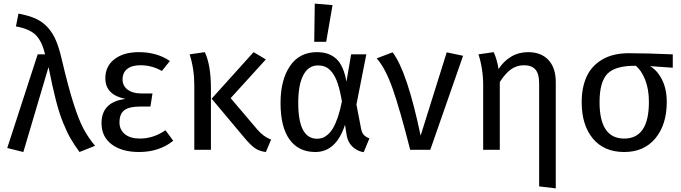

<svg xmlns="http://www.w3.org/2000/svg" viewBox="-20 -827 3761 1060"><path d="M82 -752Q139.2 -741.2 177.2 -723.9Q215.3 -706.5 243.2 -676Q271 -645.5 288.6 -604.2Q306.2 -563 320.8 -500Q356.9 -346.2 386 -255.6Q415 -165 440.7 -116.7Q466.3 -68.4 504.9 -22L418.9 12.2Q389.6 -27.8 369.6 -62.5Q349.6 -97.2 328.1 -150.1Q306.6 -203.1 287.6 -277.6Q268.6 -352.1 248 -457L108.9 12.2L20 -9.8L188 -526.9H229Q211.9 -598.6 178 -633.1Q144 -667.5 67.9 -681.2Z M746.6 -539.1Q846.7 -539.1 918 -490.2L873.5 -435.1Q818.8 -466.8 755.9 -466.8Q708 -466.8 682.4 -446.5Q656.7 -426.3 656.7 -388.2Q656.7 -353 684.8 -332Q712.9 -311 760.7 -311H821.8L810.5 -238.8H754.9Q692.4 -238.8 666 -218.3Q639.6 -197.8 639.6 -150.9Q639.6 -110.8 669.4 -86.4Q699.2 -62 752.9 -62Q826.7 -62 893.6 -107.9L936.5 -49.8Q858.9 12.2 747.6 12.2Q653.3 12.2 596.9 -29.8Q540.5 -71.8 540.5 -147Q540.5 -264.6 672.9 -280.8Q561.5 -303.2 561.5 -395Q561.5 -461.4 611.8 -500.2Q662.1 -539.1 746.6 -539.1Z M1110.8 -539.1Q1144.5 -467.8 1144.5 -338.9V0H1052.7V-356.9Q1052.7 -446.8 1026.9 -526.9ZM1447.8 -499 1253.4 -285.2 1399.9 -112.8Q1433.6 -72.8 1476.6 -56.2L1447.8 12.2Q1411.6 7.8 1387.7 -8.8Q1363.8 -25.4 1330.6 -64.9L1148.4 -282.2L1379.9 -539.1Z M1717.8 -807.1 1815.9 -798.8 1780.8 -596.2H1714.8ZM1729.5 -539.1Q1797.4 -539.1 1837.4 -501.5Q1877.4 -463.9 1892.6 -376L1918.5 -526.9H2002.4L1947.8 -250L1973.6 -116.2Q1977.5 -95.7 1987.5 -83.5Q1997.6 -71.3 2019.5 -63L1987.8 13.2Q1952.6 7.8 1926.3 -16.8Q1899.9 -41.5 1893.6 -82L1884.8 -138.2Q1835.9 12.2 1720.7 12.2Q1628.9 12.2 1578.9 -56.4Q1528.8 -125 1528.8 -258.8Q1528.8 -385.3 1580.8 -462.2Q1632.8 -539.1 1729.5 -539.1ZM1734.9 -465.8Q1683.1 -465.8 1654.8 -412.6Q1626.5 -359.4 1626.5 -258.8Q1626.5 -61 1730.5 -61Q1746.1 -61 1760 -65.7Q1773.9 -70.3 1789.8 -84Q1805.7 -97.7 1818.8 -119.9Q1832 -142.1 1845 -179.7Q1857.9 -217.3 1867.7 -267.1Q1857.9 -325.2 1845 -364.3Q1832 -403.3 1814.9 -425.5Q1797.9 -447.8 1779.1 -456.8Q1760.3 -465.8 1734.9 -465.8Z M2147.5 -538.1Q2227.5 -434.1 2302.2 -78.1L2446.3 -538.1L2536.6 -519L2355.5 0H2244.6Q2188 -223.1 2147.9 -336.9Q2107.9 -450.7 2059.6 -504.9Z M2895.5 -539.1Q2967.8 -539.1 3008.1 -495.6Q3048.3 -452.1 3048.3 -374V212.9L2956.5 202.1V-365.2Q2956.5 -420.9 2935.3 -443.8Q2914.1 -466.8 2873.5 -466.8Q2831.5 -466.8 2799.6 -443.1Q2767.6 -419.4 2739.3 -374V0H2647.5V-356.9Q2647.5 -446.8 2621.6 -526.9L2705.6 -539.1Q2724.1 -499 2732.4 -445.8Q2760.3 -489.3 2802 -514.2Q2843.8 -539.1 2895.5 -539.1Z M3694.3 -526.9V-453.1L3568.4 -461.9Q3608.9 -439 3635 -387Q3661.1 -335 3661.1 -264.2Q3661.1 -139.6 3598.6 -63.7Q3536.1 12.2 3426.3 12.2Q3314.9 12.2 3253.2 -62Q3191.4 -136.2 3191.4 -263.2Q3191.4 -344.7 3218.8 -404.3Q3246.1 -463.9 3305.2 -498.5Q3364.3 -533.2 3451.2 -533.2Q3547.4 -533.2 3694.3 -526.9ZM3562.5 -264.2Q3562.5 -335.4 3541.7 -387Q3521 -438.5 3490.2 -463.9H3485.4Q3375 -463.9 3332.5 -418.7Q3290 -373.5 3290 -263.2Q3290 -62 3426.3 -62Q3562.5 -62 3562.5 -264.2Z"/></svg>

Font: FiraGO
Style: Regular
Weight: 400
Designer: bBox Type
Foundry: bBox Type GmbH
Version: Version 1.001;PS 001.001;hotconv 1.0.88;makeotf.lib2.5.64775